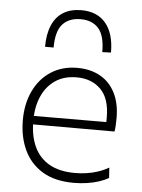

<svg xmlns="http://www.w3.org/2000/svg" viewBox="-54 -807 637 860"><g transform="rotate(5 264.0 -377.0)"><path d="M309.5 9.5Q224.5 9.5 169 -24.2Q113.5 -58 86 -116.8Q58.5 -175.5 58.5 -251Q58.5 -325 86 -382.5Q113.5 -440 163.8 -472.5Q214 -505 281.5 -505Q341 -505 384.8 -480.5Q428.5 -456 452.2 -409.2Q476 -362.5 476 -296.5Q476 -279 475.2 -264.5Q474.5 -250 472 -235.5L431 -265.5Q432 -273.5 432 -281Q432 -288.5 432 -295.5Q432 -380.5 390.8 -421.5Q349.5 -462.5 282.5 -462.5Q226 -462.5 186.5 -435.8Q147 -409 126.2 -361.8Q105.5 -314.5 105.5 -254V-249Q105.5 -183.5 128 -135.2Q150.5 -87 196 -61Q241.5 -35 312 -35Q337.5 -35 363.5 -38.8Q389.5 -42.5 414.5 -50.8Q439.5 -59 463 -72.5L466 -26Q447 -15 422.2 -7Q397.5 1 368.8 5.2Q340 9.5 309.5 9.5ZM80 -235.5V-273.5L441 -274.5L472 -266.5V-235.5ZM386.5 -585Q386.5 -659.5 358 -691.5Q329.5 -723.5 277.5 -723.5Q225 -723.5 196.2 -691.5Q167.5 -659.5 167.5 -586.5H129Q129 -643.5 146 -683.2Q163 -723 196.2 -743.5Q229.5 -764 277.5 -764Q348.5 -764 387 -718Q425.5 -672 425.5 -586.5Z"/></g></svg>

Font: Commissioner Thin ExtraLight
Style: Regular
Weight: 250
Version: Version 1.000